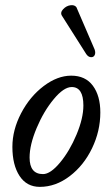

<svg xmlns="http://www.w3.org/2000/svg" viewBox="-20 -708 407 741"><path d="M345.2 -517.1Q349.6 -504.4 345.5 -495.6Q341.3 -486.8 331.1 -487.3Q320.8 -487.8 313 -499L219.2 -647Q211.4 -659.2 223.6 -672.4Q235.8 -685.5 251.7 -687.7Q267.6 -689.9 274.9 -680.2ZM133.8 13.2Q83 13.2 55.4 -29.1Q27.8 -71.3 27.8 -141.1Q27.8 -206.5 61.5 -271Q95.2 -335.4 148.4 -375.7Q201.7 -416 254.9 -416Q309.6 -416 338.4 -377.2Q367.2 -338.4 367.2 -273.9Q367.2 -202.1 335.2 -135.7Q303.2 -69.3 249 -28.1Q194.8 13.2 133.8 13.2ZM146 -36.1Q174.8 -36.1 211.9 -80.8Q249 -125.5 275.4 -188.7Q301.8 -252 301.8 -300.8Q301.8 -372.1 256.8 -372.1Q226.1 -372.1 187.3 -325.2Q148.4 -278.3 121.3 -213.6Q94.2 -148.9 94.2 -100.1Q94.2 -36.1 146 -36.1Z"/></svg>

Font: Junicode SmCond Medium
Style: Italic
Weight: 500
Width: 4
Italic angle: -11°
Designer: Peter S. Baker
Version: Version 2.206